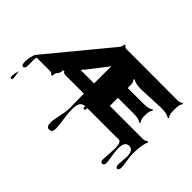

<svg xmlns="http://www.w3.org/2000/svg" viewBox="-219 -1037 1797 1797"><g transform="rotate(45 679.0 -138.5)"><path d="M1043 -272 836.4 -271.5V-165L1272.9 -164.6Q1302.7 -164.6 1321.3 -183.6L1331.5 -173.8Q1303.7 -122.6 1303.7 8.3Q1303.7 28.8 1313 87.6Q1322.3 146.5 1322.3 165.8Q1322.3 185.1 1315.9 194.3Q1309.6 203.6 1300.8 203.6Q1292 203.6 1285.4 193.4Q1278.8 183.1 1278.8 165L1286.1 57.1Q1286.1 14.2 1271 -7.6Q1255.9 -29.3 1230 -29.3Q1172.4 -29.3 1172.4 58.1Q1172.4 91.8 1182.4 155.8Q1192.4 219.7 1192.4 235.8Q1192.4 252 1184.8 260.5Q1177.2 269 1167.7 269Q1158.2 269 1151.1 261Q1144 252.9 1144 239.3L1152.8 83.5Q1152.8 -2 1116.7 -2L1079.1 -1H704.1L701.7 0V14.2Q701.7 28.3 688.5 28.3Q675.3 28.3 675.3 14.2V0Q633.3 4.4 620.6 31Q607.9 57.6 607.9 110.1Q607.9 162.6 619.1 234.1Q630.4 305.7 630.4 341.8Q630.4 394 593.3 394Q553.7 394 553.7 340.3Q553.7 303.7 569.8 231.9Q585.9 160.2 585.9 123L583.5 -40.5V-74.7Q569.3 -74.2 541.5 -74.2H340.3Q311.5 -74.2 305.2 -94.7L288.6 -85.9Q290.5 -81.5 290.5 -70.6Q290.5 -59.6 274.4 -37.6L273.4 -37.1Q257.3 -15.6 257.3 -4.4Q257.3 6.8 259.3 11.2L243.2 20.5Q236.8 0 208 0H31.2L27.3 31.2Q28.3 81.1 28.3 104.7Q28.3 128.4 20.8 139.9Q13.2 151.4 3.9 151.4Q-5.4 151.4 -12 141.4Q-18.6 131.3 -18.6 102.5Q-18.6 73.7 -10.7 37.6Q-2.9 1.5 6.8 -10.3L504.9 -613.8Q523.9 -637.7 523.9 -647.9Q523.9 -658.2 522.5 -662.6L540 -671.4Q546.4 -650.4 575.2 -650.4H799.8L1250 -649.4Q1279.8 -649.4 1298.8 -668.5L1308.6 -658.2Q1287.6 -637.2 1287.6 -584V-552.2Q1287.6 -496.1 1308.6 -476.6L1298.8 -467.3Q1274.4 -492.2 1184.1 -492.2L941.4 -481Q851.6 -481 827.1 -505.9L817.4 -496.1Q836.4 -477.5 836.4 -447.8V-401.4H836.9L1042 -401.9Q1118.2 -401.9 1142.6 -426.3L1152.3 -416.5Q1130.9 -397 1130.9 -338.4V-321.8Q1130.9 -275.9 1152.3 -257.3L1142.6 -247.6Q1119.1 -272 1043 -272ZM447.8 -209.5H541.5Q572.8 -209.5 583.5 -209V-440.9Q570.8 -418 560.5 -405.3L437 -247.1Q435.1 -244.6 430.7 -239Q426.3 -233.4 423.8 -231Q417 -223.1 410.2 -218.8L412.1 -209Q424.3 -209.5 447.8 -209.5ZM16.1 292Q15.1 308.1 2.9 308.1Q-2.4 308.1 -6.8 303.5Q-11.2 298.8 -11.2 281Q-11.2 263.2 2.9 206.5Q16.1 265.6 16.1 292Z"/></g></svg>

Font: Nosifer Caps
Style: Regular
Weight: 800
Version: Version 001.002